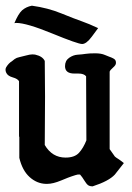

<svg xmlns="http://www.w3.org/2000/svg" viewBox="-23 -656 471 685"><path d="M28.3 -573.2Q42 -606.4 55.7 -619.1Q70.3 -631.8 90.8 -635.7Q147.5 -627.9 195.3 -608.4Q243.2 -588.9 268.6 -580.1Q293.9 -571.3 327.1 -555.7L304.7 -525.4Q285.2 -499 270 -499Q254.9 -499 163.1 -536.6Q71.3 -574.2 35.2 -574.2Q31.2 -574.2 28.3 -573.2ZM242.2 -393.6Q209 -393.6 209 -419.9Q209 -439.5 223.6 -449.7Q238.3 -460 254.4 -460.9Q270.5 -461.9 282.7 -463.9Q294.9 -465.8 316.4 -465.8Q337.9 -465.8 351.1 -460Q364.3 -454.1 368.2 -453.1Q372.1 -452.1 379.9 -448.2Q390.6 -443.4 390.6 -433.6V-430.7Q390.6 -423.8 380.4 -415Q370.1 -406.2 368.2 -400.4V-124L386.7 -97.7Q389.6 -94.7 398.9 -88.9Q408.2 -83 418.9 -74.2L386.7 -33.2Q365.2 -9.8 307.6 8.8Q296.9 8.8 291 4.4Q285.2 0 277.8 -12.2Q270.5 -24.4 262.7 -33.2Q253.9 -34.2 246.1 -31.2Q238.3 -28.3 231.4 -26.4Q224.6 -24.4 195.3 -12.2Q166 0 145.5 0H140.6Q108.4 -1 82.5 -24.4Q56.6 -47.9 45.9 -92.8V-172.9Q45.9 -167 44.9 -167V-366.2Q40 -375 22.5 -379.9Q4.9 -384.8 -0.5 -396Q-5.9 -407.2 -1 -416Q7.8 -430.7 19.5 -437.5L29.3 -445.3Q36.1 -450.2 45.9 -452.1Q55.7 -454.1 69.8 -458Q84 -461.9 91.8 -461.9Q99.6 -461.9 103.5 -460.9Q128.9 -455.1 136.7 -438.5Q137.7 -368.2 137.7 -311.5L136.7 -138.7Q163.1 -93.8 210.9 -93.8Q243.2 -93.8 258.8 -110.8Q274.4 -127.9 285.2 -155.3L284.2 -383.8Q276.4 -393.6 256.8 -393.6Z"/></svg>

Font: Essays1743
Style: Medium
Weight: 500
Designer: Based on the typeface in a 1743 English translation of the essays of Montaigne.  PostScript/TrueType font designed by Jo
Version: Version 002.100